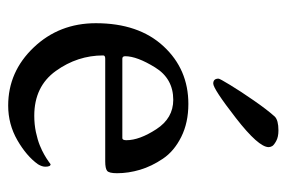

<svg xmlns="http://www.w3.org/2000/svg" viewBox="-134 -548 687 460"><g transform="rotate(90 210.0 -318.5)"><path d="M219.7 -389.6Q168.9 -389.6 142.1 -346.2Q115.2 -302.7 115.2 -274.4Q115.2 -267.6 121.1 -267.6H311.5Q316.4 -267.6 316.4 -277.3Q316.4 -308.6 290 -349.1Q263.7 -389.6 219.7 -389.6ZM229.5 -425.8Q274.4 -425.8 308.6 -408.7Q342.8 -391.6 360.8 -364.7Q378.9 -337.9 387.2 -310.1Q395.5 -282.2 395.5 -254.9Q395.5 -235.4 389.6 -231Q383.8 -226.6 367.2 -226.6H121.1Q113.3 -226.6 113.3 -221.7Q113.3 -160.2 150.4 -108.4Q187.5 -56.6 257.8 -56.6Q278.3 -56.6 296.9 -60.5Q315.4 -64.5 328.6 -69.8Q341.8 -75.2 351.1 -80.6Q360.4 -85.9 367.2 -90.8L374 -95.7Q379.9 -95.7 379.9 -83Q379.9 -75.2 374 -65.4Q354.5 -38.1 316.4 -16.1Q278.3 5.9 233.4 5.9Q152.3 5.9 94.2 -55.2Q36.1 -116.2 36.1 -204.1Q36.1 -306.6 91.3 -366.2Q146.5 -425.8 229.5 -425.8ZM293 -641.6Q308.6 -641.6 318.4 -636.2Q328.1 -630.9 330.6 -626.5Q333 -622.1 333 -618.2Q333 -593.8 263.2 -539.6Q193.4 -485.4 180.7 -485.4Q168.9 -485.4 168.9 -498Q168.9 -501 184.1 -525.9Q199.2 -550.8 221.2 -582.5Q243.2 -614.3 259.8 -632.8Q268.6 -641.6 293 -641.6Z"/></g></svg>

Font: Crimson Text
Style: Regular
Weight: 400
Version: Version 0.13